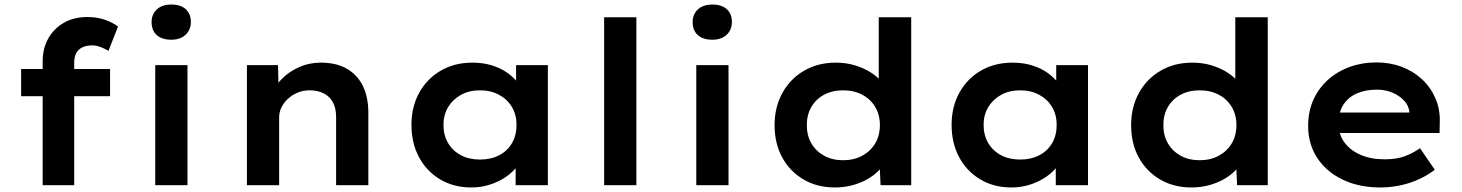

<svg xmlns="http://www.w3.org/2000/svg" viewBox="-20 -816 6440 846"><path d="M168 0V-546Q168 -603 193 -647Q218 -691 262 -716Q306 -741 365 -741Q409 -741 443.5 -728.5Q478 -716 500 -699L458 -592Q443 -601 424 -608.5Q405 -616 387 -616Q359 -616 341 -606.5Q323 -597 315 -580Q307 -563 307 -541V0H238Q217 0 199.5 0Q182 0 168 0ZM73 -392V-512H465V-392ZM664 0V-529H806V0ZM735 -641Q693 -641 670.5 -661.5Q648 -682 648 -719Q648 -753 671 -774.5Q694 -796 735 -796Q776 -796 798.5 -775.5Q821 -755 821 -719Q821 -685 798 -663Q775 -641 735 -641Z M1068 0V-529H1205L1208 -405L1174 -395Q1188 -433 1219.5 -466Q1251 -499 1296.5 -519.5Q1342 -540 1393 -540Q1462 -540 1508.5 -513Q1555 -486 1579 -437Q1603 -388 1603 -319V0H1461V-300Q1461 -339 1447 -365Q1433 -391 1406.5 -404.5Q1380 -418 1345 -418Q1315 -418 1290.5 -407.5Q1266 -397 1248 -380Q1230 -363 1220 -342.5Q1210 -322 1210 -300V0H1140Q1112 0 1094 0Q1076 0 1068 0Z M2057 10Q1979 10 1919.5 -25.5Q1860 -61 1826.5 -123Q1793 -185 1793 -266Q1793 -346 1827.5 -408Q1862 -470 1922.5 -505Q1983 -540 2062 -540Q2108 -540 2147 -528Q2186 -516 2215 -495.5Q2244 -475 2262.5 -450.5Q2281 -426 2286 -399L2254 -400V-529H2394V0H2252V-135L2282 -132Q2276 -106 2257 -81Q2238 -56 2207.5 -35.5Q2177 -15 2138.5 -2.5Q2100 10 2057 10ZM2095 -113Q2143 -113 2179.5 -132Q2216 -151 2236 -185.5Q2256 -220 2256 -266Q2256 -310 2236 -344Q2216 -378 2179.5 -398Q2143 -418 2095 -418Q2047 -418 2011 -398Q1975 -378 1954.5 -344Q1934 -310 1934 -266Q1934 -220 1954.5 -185.5Q1975 -151 2011 -132Q2047 -113 2095 -113Z M2642 0V-740H2784V0Z M3048 0V-529H3190V0ZM3119 -641Q3077 -641 3054.5 -661.5Q3032 -682 3032 -719Q3032 -753 3055 -774.5Q3078 -796 3119 -796Q3160 -796 3182.5 -775.5Q3205 -755 3205 -719Q3205 -685 3182 -663Q3159 -641 3119 -641Z M3659 10Q3580 10 3520 -25.5Q3460 -61 3426.5 -122.5Q3393 -184 3393 -265Q3393 -344 3427.5 -406.5Q3462 -469 3523 -504.5Q3584 -540 3663 -540Q3708 -540 3747.5 -528Q3787 -516 3818 -496Q3849 -476 3867.5 -451.5Q3886 -427 3888 -402L3852 -395V-740H3995V0H3860L3854 -130L3882 -124Q3880 -99 3861.5 -75.5Q3843 -52 3812 -32.5Q3781 -13 3742 -1.5Q3703 10 3659 10ZM3695 -110Q3743 -110 3779.5 -130Q3816 -150 3836.5 -184.5Q3857 -219 3857 -265Q3857 -310 3836.5 -344.5Q3816 -379 3779.5 -398.5Q3743 -418 3695 -418Q3647 -418 3611 -398.5Q3575 -379 3555 -344.5Q3535 -310 3535 -265Q3535 -219 3555 -184.5Q3575 -150 3611 -130Q3647 -110 3695 -110Z M4437 10Q4359 10 4299.5 -25.5Q4240 -61 4206.5 -123Q4173 -185 4173 -266Q4173 -346 4207.5 -408Q4242 -470 4302.5 -505Q4363 -540 4442 -540Q4488 -540 4527 -528Q4566 -516 4595 -495.5Q4624 -475 4642.5 -450.5Q4661 -426 4666 -399L4634 -400V-529H4774V0H4632V-135L4662 -132Q4656 -106 4637 -81Q4618 -56 4587.5 -35.5Q4557 -15 4518.5 -2.5Q4480 10 4437 10ZM4475 -113Q4523 -113 4559.5 -132Q4596 -151 4616 -185.5Q4636 -220 4636 -266Q4636 -310 4616 -344Q4596 -378 4559.5 -398Q4523 -418 4475 -418Q4427 -418 4391 -398Q4355 -378 4334.5 -344Q4314 -310 4314 -266Q4314 -220 4334.5 -185.5Q4355 -151 4391 -132Q4427 -113 4475 -113Z M5230 10Q5151 10 5091 -25.5Q5031 -61 4997.5 -122.5Q4964 -184 4964 -265Q4964 -344 4998.5 -406.5Q5033 -469 5094 -504.5Q5155 -540 5234 -540Q5279 -540 5318.5 -528Q5358 -516 5389 -496Q5420 -476 5438.5 -451.5Q5457 -427 5459 -402L5423 -395V-740H5566V0H5431L5425 -130L5453 -124Q5451 -99 5432.5 -75.5Q5414 -52 5383 -32.5Q5352 -13 5313 -1.5Q5274 10 5230 10ZM5266 -110Q5314 -110 5350.5 -130Q5387 -150 5407.5 -184.5Q5428 -219 5428 -265Q5428 -310 5407.5 -344.5Q5387 -379 5350.5 -398.5Q5314 -418 5266 -418Q5218 -418 5182 -398.5Q5146 -379 5126 -344.5Q5106 -310 5106 -265Q5106 -219 5126 -184.5Q5146 -150 5182 -130Q5218 -110 5266 -110Z M6062 10Q5967 10 5895 -25Q5823 -60 5783.5 -121Q5744 -182 5744 -261Q5744 -325 5767 -376Q5790 -427 5831 -464Q5872 -501 5927 -521Q5982 -541 6045 -541Q6105 -541 6156.5 -521.5Q6208 -502 6246 -466.5Q6284 -431 6305 -382.5Q6326 -334 6324 -277L6323 -230H5842L5819 -320H6206L6190 -302V-324Q6187 -351 6166.5 -373Q6146 -395 6115 -408Q6084 -421 6047 -421Q5997 -421 5959 -404.5Q5921 -388 5899.5 -355Q5878 -322 5878 -272Q5878 -224 5903.5 -189Q5929 -154 5974.5 -134Q6020 -114 6081 -114Q6133 -114 6169.5 -127.5Q6206 -141 6237 -163L6302 -68Q6271 -44 6231.5 -26Q6192 -8 6149 1Q6106 10 6062 10Z"/></svg>

Font: Lexend Exa SemiBold
Style: Regular
Weight: 600
Designer: Bonnie Shaver-Troup, Thomas Jockin
Foundry: Lexend
Version: Version 1.007